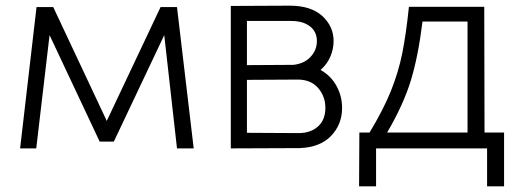

<svg xmlns="http://www.w3.org/2000/svg" viewBox="-20 -524 1826 678"><path d="M109 -499H168L357 -97L547 -499H605L664 0H605L560 -400L382 -24H332L155 -400L108 0H51Z M1003 -504Q1078 -504 1118 -467.5Q1158 -431 1158 -379Q1158 -351 1146.5 -324Q1135 -297 1112 -277Q1148 -257 1168 -221Q1188 -185 1188 -143Q1188 -85 1149.5 -44.5Q1111 -4 1039 -1L795 0V-503ZM1099 -379Q1099 -412 1074.5 -431Q1050 -450 1008 -450H852V-294L1016 -295Q1054 -299 1076.5 -323Q1099 -347 1099 -379ZM1129 -143Q1129 -183 1104 -212.5Q1079 -242 1034 -243L852 -242V-55L1034 -54Q1077 -54 1103 -77.5Q1129 -101 1129 -143Z M1700 134V0H1308V134H1248L1249 -56H1285Q1334 -137 1360.5 -203Q1387 -269 1400.5 -336Q1414 -403 1424 -500H1690L1691 -56H1760V134ZM1347 -56H1631V-448H1472Q1457 -326 1431 -240.5Q1405 -155 1347 -56Z"/></svg>

Font: Bellota Text
Style: Regular
Weight: 400
Designer: Kemie Guaida
Foundry: Kemie Guaida
Version: Version 4.001